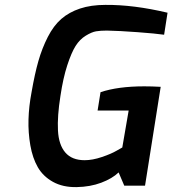

<svg xmlns="http://www.w3.org/2000/svg" viewBox="-20 -759 705 785"><path d="M109 -382Q122 -457 137 -509.5Q152 -562 175.5 -608Q199 -654 230.5 -681.5Q262 -709 307 -724Q352 -739 411 -739Q526 -740 665 -707L651 -617Q616 -622 542 -627.5Q468 -633 417 -634Q391 -634 373 -631Q355 -628 330.5 -613Q306 -598 289 -571Q272 -544 255 -492Q238 -440 227 -366Q214 -284 217 -225.5Q220 -167 247 -135.5Q274 -104 326 -104Q358 -104 396.5 -117Q435 -130 457 -143L480 -156L506 -307H379L391 -382Q462 -406 570 -406Q601 -406 637 -404L573 0H488L465 -54Q439 -29 394 -12Q349 5 293 6Q237 7 196.5 -15.5Q156 -38 134.5 -75.5Q113 -113 104 -165Q95 -217 96.5 -270.5Q98 -324 109 -382Z"/></svg>

Font: Exo
Style: DemiBoldItalic
Weight: 600
Designer: Natanael Gama
Version: Version 1